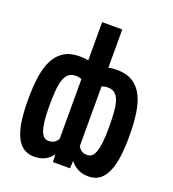

<svg xmlns="http://www.w3.org/2000/svg" viewBox="-128 -789 806 893"><g transform="rotate(20 275.0 -342.0)"><path d="M409.7 6.3Q391.6 6.3 377.7 2.7Q363.8 -1 353 -7.3Q342.3 -13.7 334 -21.2Q325.7 -28.8 318.8 -37.1L317.4 0H232.4L231 -37.1Q225.1 -29.8 217.5 -22.2Q210 -14.6 199.5 -8.3Q189 -2 174.8 2.2Q160.6 6.3 141.1 6.3Q107.4 6.3 85 -10.7Q62.5 -27.8 49.1 -59.3Q35.6 -90.8 30 -135.5Q24.4 -180.2 24.4 -234.9Q24.4 -297.4 31.7 -347.4Q39.1 -397.5 57.1 -432.4Q75.2 -467.3 105.7 -486.1Q136.2 -504.9 182.1 -504.9Q194.8 -504.9 205.1 -503.9Q215.3 -502.9 225.1 -501V-689.9H324.7V-501Q334.5 -502.9 344.7 -503.9Q355 -504.9 367.7 -504.9Q413.6 -504.9 444.1 -486.1Q474.6 -467.3 492.7 -432.4Q510.7 -397.5 518.1 -347.4Q525.4 -297.4 525.4 -234.9Q525.4 -180.2 519.8 -135.5Q514.2 -90.8 500.7 -59.3Q487.3 -27.8 465.1 -10.7Q442.9 6.3 409.7 6.3ZM195.8 -413.6Q174.3 -413.6 160.9 -402.6Q147.5 -391.6 140.1 -369.9Q132.8 -348.1 130.1 -315.7Q127.4 -283.2 127.4 -240.2Q127.4 -195.8 130.9 -166Q134.3 -136.2 140.9 -118.4Q147.5 -100.6 156.7 -93Q166 -85.4 178.2 -85.4Q191.9 -85.4 202.9 -90.1Q213.9 -94.7 225.1 -111.8V-408.2Q217.3 -410.6 211.4 -412.1Q205.6 -413.6 195.8 -413.6ZM354 -413.6Q344.2 -413.6 338.4 -412.1Q332.5 -410.6 324.7 -408.2V-111.8Q330.6 -103 335.9 -97.9Q341.3 -92.8 346.7 -90.1Q352.1 -87.4 358.2 -86.4Q364.3 -85.4 371.1 -85.4Q383.3 -85.4 392.8 -93Q402.3 -100.6 408.9 -118.4Q415.5 -136.2 418.9 -166Q422.4 -195.8 422.4 -240.2Q422.4 -284.2 419.7 -316.9Q417 -349.6 409.7 -371.1Q402.3 -392.6 388.9 -403.1Q375.5 -413.6 354 -413.6Z"/></g></svg>

Font: Code New Roman
Style: Bold
Weight: 700
Monospace: yes
Designer: Sam Radian
Foundry: Code New Roman
Version: Version 1.508 October 19, 2014